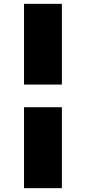

<svg xmlns="http://www.w3.org/2000/svg" viewBox="-20 -842 447 999"><path d="M105 -822H302V-402H105ZM302 137H105V-284H302Z"/></svg>

Font: Fz Poppins ExtBd
Style: Regular
Weight: 800
Designer: Ninad Kale (Devanagari), Jonny Pinhorn (Latin)
Foundry: Indian Type Foundry
Version: Vit hóa bi Vntype.Com & FontZin.Com